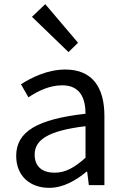

<svg xmlns="http://www.w3.org/2000/svg" viewBox="-20 -892 604 925"><path d="M217 13C284 13 345 -22 397 -65H400L408 0H483V-334C483 -468 427 -557 295 -557C208 -557 131 -518 81 -486L117 -423C160 -452 217 -481 280 -481C369 -481 392 -414 392 -344C161 -318 58 -259 58 -141C58 -43 126 13 217 13ZM243 -60C189 -60 147 -85 147 -147C147 -217 209 -262 392 -284V-132C339 -85 296 -60 243 -60ZM310 -641 356 -686 198 -872 134 -811Z"/></svg>

Font: Noto Sans Mono CJK JP Regular
Style: Regular
Weight: 400
Designer: Ryoko NISHIZUKA (kana & ideographs); Paul D. Hunt (Latin, Greek & Cyrillic); Wenlong ZHANG (bopomofo); Sandoll Communica
Foundry: Adobe Systems Incorporated
Version: Version 1.004;PS 1.004;hotconv 1.0.82;makeotf.lib2.5.63406